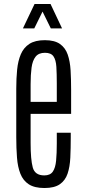

<svg xmlns="http://www.w3.org/2000/svg" viewBox="-20 -945 432 974"><path d="M205.6 8.8Q155.3 8.8 126.2 -10Q97.2 -28.8 83.5 -63.5Q69.8 -98.1 66.2 -145.5Q62.5 -192.9 62.5 -249.5V-495.1Q62.5 -546.9 66.9 -591.6Q71.3 -636.2 85.7 -669.9Q100.1 -703.6 129.2 -722.4Q158.2 -741.2 207.5 -741.2Q256.8 -741.2 284.2 -721.9Q311.5 -702.6 323.5 -668.2Q335.4 -633.8 338.1 -588.1Q340.8 -542.5 340.8 -489.3V-367.2H135.3V-219.7Q135.3 -135.7 146.2 -95.5Q157.2 -55.2 204.6 -55.2Q234.9 -55.2 248 -74.5Q261.2 -93.8 264.6 -129.9Q268.1 -166 268.1 -216.8V-271.5H338.9V-247.6Q338.9 -191.9 336.7 -145.3Q334.5 -98.6 322.8 -64Q311 -29.3 283.4 -10.3Q255.9 8.8 205.6 8.8ZM135.3 -428.2H268.1V-521.5Q268.1 -571.8 265.9 -606.4Q263.7 -641.1 251.2 -659.2Q238.8 -677.2 208 -677.2Q176.3 -677.2 160.6 -657.5Q145 -637.7 140.1 -601.8Q135.3 -565.9 135.3 -517.6ZM96.2 -800.8 155.3 -924.8H236.3L294.9 -800.8H237.8L195.8 -886.2L153.8 -800.8Z"/></svg>

Font: Antonio Thin
Style: Regular
Weight: 250
Designer: Vernon Adams
Foundry: Vernon Adams
Version: Version 1.002